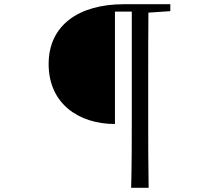

<svg xmlns="http://www.w3.org/2000/svg" viewBox="-20 -757 1040 912"><path d="M603 135H686C684 23 684 -91 684 -206V-395C684 -496 684 -598 685 -697L789 -704V-737H569C354 -737 211 -637 211 -453C211 -263 356 -168 526 -168V-702H606V-205C606 -91 606 23 603 135Z"/></svg>

Font: Harano Aji Mincho K1
Style: Regular
Weight: 400
Foundry: Masamichi Hosoda
Version: HaranoAjiMinchoK1-Regular version 20230610;ttx 4.39.4